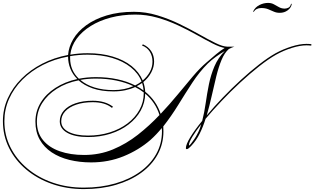

<svg xmlns="http://www.w3.org/2000/svg" viewBox="-67 -1018 2156 1317"><path d="M852 -937Q933 -937 1012 -913Q1091 -889 1164 -853.5Q1237 -818 1299.5 -782.5Q1362 -747 1411 -723Q1460 -699 1491 -698H1541Q1524 -693 1503 -682Q1473 -656 1452.5 -606.5Q1432 -557 1416.5 -494Q1401 -431 1385.5 -361.5Q1370 -292 1351 -226Q1401 -286 1461.5 -349Q1522 -412 1586 -470.5Q1650 -529 1710.5 -576Q1771 -623 1822 -652Q1875 -681 1932.5 -699Q1990 -717 2035 -717Q2044 -717 2052 -716.5Q2060 -716 2069 -715L2068 -705Q2059 -706 2051 -706.5Q2043 -707 2035 -707Q1992 -707 1935.5 -689.5Q1879 -672 1827 -643Q1774 -613 1710 -562.5Q1646 -512 1580 -451Q1514 -390 1453 -325.5Q1392 -261 1343 -203Q1326 -148 1302.5 -101Q1279 -54 1247 -20Q1224 5 1215 5Q1208 5 1208 -2Q1208 -27 1238.5 -77Q1269 -127 1320 -189Q1335 -247 1344 -311Q1353 -375 1366 -439.5Q1379 -504 1404 -563Q1429 -622 1475 -668Q1445 -651 1414 -628.5Q1383 -606 1358 -582Q1300 -524 1252 -450.5Q1204 -377 1156 -299Q1108 -221 1053 -151Q1054 -134 1054 -117Q1054 -30 1014 42.5Q974 115 900.5 168Q827 221 727.5 250Q628 279 508 279Q390 279 289 243.5Q188 208 112.5 144.5Q37 81 -5 -3.5Q-47 -88 -47 -187Q-47 -270 -13.5 -344Q20 -418 80.5 -478.5Q141 -539 222.5 -581Q304 -623 400 -641Q404 -696 435 -749Q466 -802 524 -844.5Q582 -887 664.5 -912Q747 -937 852 -937ZM907 -706 913 -714Q950 -698 970 -667.5Q990 -637 990 -596Q990 -559 971 -522Q952 -485 916 -455Q927 -424 929 -389Q1005 -328 1035 -237Q1097 -303 1151.5 -369Q1206 -435 1255 -493Q1304 -551 1350 -590Q1385 -621 1415.5 -646Q1446 -671 1474 -689Q1440 -695 1391 -720Q1342 -745 1282.5 -778.5Q1223 -812 1154.5 -844Q1086 -876 1012 -897Q938 -918 861 -918Q771 -918 693 -897.5Q615 -877 555 -839.5Q495 -802 458.5 -752Q422 -702 415 -643Q474 -653 534 -653Q629 -653 706 -630Q783 -607 835.5 -565Q888 -523 912 -466Q943 -492 961 -525Q979 -558 979 -596Q979 -634 960.5 -663.5Q942 -693 907 -706ZM590 -489Q669 -489 737 -474.5Q805 -460 860 -432Q884 -444 904 -459Q882 -515 830 -556.5Q778 -598 703 -620.5Q628 -643 534 -643Q473 -643 414 -633Q414 -626 414 -619Q414 -535 474 -478Q530 -489 590 -489ZM-37 -187Q-37 -91 4.5 -8Q46 75 120.5 137.5Q195 200 294 234.5Q393 269 508 269Q625 269 723.5 240.5Q822 212 893.5 160.5Q965 109 1004.5 38.5Q1044 -32 1044 -117Q1044 -129 1043 -140Q1025 -118 1005.5 -97.5Q986 -77 965 -58Q884 12 780.5 54Q677 96 558 96Q479 96 409.5 79Q340 62 287.5 27Q235 -8 205.5 -60.5Q176 -113 176 -184Q176 -255 212 -314Q248 -373 313 -415Q378 -457 463 -476Q431 -508 415.5 -547.5Q400 -587 400 -628Q400 -630 400 -630Q306 -613 226 -572Q146 -531 87 -472Q28 -413 -4.5 -340.5Q-37 -268 -37 -187ZM590 -479Q535 -479 484 -470Q523 -436 581 -418Q639 -400 712 -400Q749 -400 783.5 -407Q818 -414 848 -427Q796 -452 731 -465.5Q666 -479 590 -479ZM186 -184Q186 -108 228 -57Q270 -6 343 19.5Q416 45 510 45Q616 45 707.5 7Q799 -31 878.5 -93.5Q958 -156 1027 -229Q1000 -316 929 -376Q928 -313 898 -259Q868 -205 814.5 -164Q761 -123 690 -100.5Q619 -78 537 -78Q446 -78 394.5 -107Q343 -136 343 -186Q343 -228 371.5 -260Q400 -292 451 -309.5Q502 -327 569 -327Q655 -327 708 -286L701 -278Q653 -317 569 -317Q505 -317 456.5 -300.5Q408 -284 380.5 -254.5Q353 -225 353 -186Q353 -140 402.5 -114Q452 -88 537 -88Q617 -88 686.5 -110Q756 -132 808 -171.5Q860 -211 889.5 -264Q919 -317 919 -378Q919 -381 919 -384Q892 -405 860 -421Q830 -407 792.5 -399Q755 -391 711 -391Q628 -391 568.5 -412Q509 -433 472 -467Q387 -450 322.5 -409Q258 -368 222 -310.5Q186 -253 186 -184ZM871 -427Q896 -413 918 -397Q916 -424 908 -449Q891 -437 871 -427ZM1229 -22Q1229 -20 1230 -20Q1233 -20 1243 -32.5Q1253 -45 1265 -62.5Q1277 -80 1285 -96Q1294 -112 1301 -129.5Q1308 -147 1313 -166Q1275 -117 1252 -79Q1229 -41 1229 -22ZM1672 -935 1670 -941Q1684 -969 1712.5 -983.5Q1741 -998 1772 -998Q1795 -998 1812.5 -988Q1830 -978 1847.5 -968.5Q1865 -959 1886 -959Q1899 -959 1912 -965.5Q1925 -972 1930 -994L1934 -988Q1929 -964 1906 -947Q1883 -930 1852 -930Q1829 -930 1810.5 -938.5Q1792 -947 1772 -955Q1752 -963 1725 -963Q1689 -963 1672 -935Z"/></svg>

Font: Ballet 16pt
Style: Regular
Weight: 400
Designer: Maximiliano R. Sproviero
Foundry: Omnibus-Type
Version: Version 1.100; ttfautohint (v1.8.3)